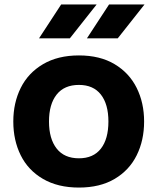

<svg xmlns="http://www.w3.org/2000/svg" viewBox="-20 -829 710 866"><path d="M40 0ZM40 -281Q40 -365 73.5 -432.5Q107 -500 174 -539.5Q241 -579 336 -579Q431 -579 497 -539.5Q563 -500 596.5 -432.5Q630 -365 630 -281Q630 -196 596.5 -128.5Q563 -61 497 -22Q431 17 336 17Q241 17 174 -22Q107 -61 73.5 -128.5Q40 -196 40 -281ZM469 -281Q469 -359 435 -402.5Q401 -446 336 -446Q270 -446 235.5 -402.5Q201 -359 201 -281Q201 -203 235.5 -159Q270 -115 336 -115Q401 -115 435 -158.5Q469 -202 469 -281ZM472 -809H632L511 -656H372ZM256 -809H416L295 -656H156Z"/></svg>

Font: Biryani ExtraBold
Style: Regular
Weight: 800
Designer: Dan Reynolds and Mathieu Reguer
Foundry: Dan Reynolds and Mathieu Reguer
Version: Version 1.004; ttfautohint (v1.1) -l 5 -r 5 -G 72 -x 0 -D la